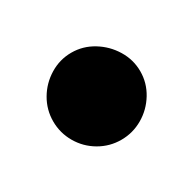

<svg xmlns="http://www.w3.org/2000/svg" viewBox="-46 -746 191 191"><g transform="rotate(-30 50.0 -650.0)"><path d="M0.3 -650Q0.3 -636.7 7 -625.2Q13.7 -613.7 25.2 -607Q36.7 -600.3 50 -600.3Q63.3 -600.3 74.8 -607Q86.3 -613.7 93.3 -625.2Q100.3 -636.7 100.3 -650Q100.3 -663.3 93.3 -674.8Q86.3 -686.3 74.8 -693.3Q63.3 -700.3 50 -700.3Q36.7 -700.3 25.2 -693.3Q13.7 -686.3 7 -674.8Q0.3 -663.3 0.3 -650Z"/></g></svg>

Font: Linefont Thin
Style: Regular
Weight: 100
Monospace: yes
Version: Version 3.002;gftools[0.9.33]